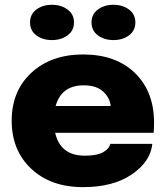

<svg xmlns="http://www.w3.org/2000/svg" viewBox="-20 -769 692 802"><path d="M262.2 -621.3Q235.4 -601.6 196.8 -601.6Q158.2 -601.6 131.8 -621.3Q105.5 -641.1 105.5 -675.3Q105.5 -709.5 131.8 -729.2Q158.2 -749 196.8 -749Q235.4 -749 262.2 -729.2Q289.1 -709.5 289.1 -675.3Q289.1 -641.1 262.2 -621.3ZM454.1 -601.6Q415.5 -601.6 388.9 -621.3Q362.3 -641.1 362.3 -675.3Q362.3 -709.5 388.9 -729.2Q415.5 -749 454.1 -749Q492.2 -749 518.8 -729.2Q545.4 -709.5 545.4 -675.3Q545.4 -641.1 518.8 -621.3Q492.2 -601.6 454.1 -601.6ZM616.2 -168Q608.9 -94.2 531 -40.8Q453.1 12.7 327.1 12.7Q191.9 12.7 110.4 -64.2Q28.8 -141.1 28.8 -264.6Q28.8 -389.2 111.3 -465.3Q193.8 -541.5 327.1 -541.5Q463.9 -541.5 543.7 -464.1Q623.5 -386.7 623.5 -256.3Q623.5 -230 621.6 -214.4H210.4Q231.9 -118.7 334.5 -118.7Q385.3 -118.7 411.4 -133.5Q437.5 -148.4 439.9 -168ZM329.6 -412.6Q236.8 -412.6 212.4 -326.2H442.4Q438.5 -361.8 410.2 -387.2Q381.8 -412.6 329.6 -412.6Z"/></svg>

Font: Epilogue ExtraBold
Style: Regular
Weight: 800
Designer: Tyler Finck
Foundry: Etcetera Type Co
Version: Version 2.112